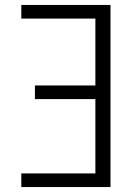

<svg xmlns="http://www.w3.org/2000/svg" viewBox="-20 -755 540 775"><path d="M66 0V-55H365V-355H121V-410H365V-680H66V-735H426V0Z"/></svg>

Font: Iosevka Curly Light
Style: Regular
Weight: 300
Monospace: yes
Designer: Belleve Invis
Foundry: Belleve Invis
Version: Version 22.1.2; ttfautohint (v1.8.4)